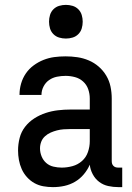

<svg xmlns="http://www.w3.org/2000/svg" viewBox="-20 -759 540 787"><path d="M197 8Q177 8 157.5 4.5Q138 1 121 -8.5Q104 -18 90.5 -33Q77 -48 69 -66Q61 -84 57.5 -103.5Q54 -123 54 -142Q54 -168 60.5 -193.5Q67 -219 83 -239.5Q99 -260 121 -274Q143 -288 167.5 -296Q192 -304 217.5 -307Q243 -310 269 -310H348V-355Q348 -375 341.5 -393.5Q335 -412 320.5 -425Q306 -438 287 -443Q268 -448 249 -448Q231 -448 213.5 -444.5Q196 -441 181.5 -431Q167 -421 158.5 -404.5Q150 -388 150 -370H60V-371Q60 -394 66.5 -416.5Q73 -439 86 -458Q99 -477 118 -491Q137 -505 158.5 -513.5Q180 -522 202.5 -525Q225 -528 249 -528Q273 -528 297 -524.5Q321 -521 343.5 -511.5Q366 -502 384.5 -486Q403 -470 415.5 -449Q428 -428 433 -404Q438 -380 438 -355V-99Q438 -93 439.5 -88Q441 -83 445 -79Q449 -75 454 -73.5Q459 -72 465 -72H481V8H465Q444 8 423.5 3.5Q403 -1 386.5 -13.5Q370 -26 360 -45Q350 -64 348 -84Q339 -63 323.5 -44.5Q308 -26 287.5 -14Q267 -2 244 3Q221 8 197 8ZM233 -72Q255 -72 277 -78Q299 -84 316 -99Q333 -114 340.5 -136Q348 -158 348 -180V-230H269Q255 -230 241 -229Q227 -228 213.5 -224.5Q200 -221 187.5 -215.5Q175 -210 164.5 -200.5Q154 -191 149 -178Q144 -165 144 -151Q144 -134 150.5 -118Q157 -102 169.5 -91Q182 -80 199 -76Q216 -72 233 -72ZM250 -601Q236 -601 222.5 -605Q209 -609 199 -619Q189 -629 185 -642.5Q181 -656 181 -670Q181 -684 185 -697.5Q189 -711 199 -721Q209 -731 222.5 -735Q236 -739 250 -739Q264 -739 277.5 -735Q291 -731 301 -721Q311 -711 315 -697.5Q319 -684 319 -670Q319 -656 315 -642.5Q311 -629 301 -619Q291 -609 277.5 -605Q264 -601 250 -601Z"/></svg>

Font: Iosevka SS18 Medium
Style: Regular
Weight: 500
Monospace: yes
Designer: Belleve Invis
Foundry: Belleve Invis
Version: Version 25.1.1; ttfautohint (v1.8.4)